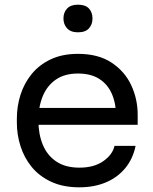

<svg xmlns="http://www.w3.org/2000/svg" viewBox="-20 -782 652 820"><path d="M319 18Q249 18 198 -6Q147 -30 115 -69.5Q83 -109 67.5 -158Q52 -207 52 -258V-276Q52 -328 67.5 -377Q83 -426 115 -465.5Q147 -505 196.5 -528.5Q246 -552 313 -552Q400 -552 456.5 -514.5Q513 -477 540.5 -418Q568 -359 568 -292V-249H94V-321H498L476 -282Q476 -339 458 -380.5Q440 -422 404 -445Q368 -468 313 -468Q256 -468 218.5 -442Q181 -416 162.5 -371Q144 -326 144 -267Q144 -210 162.5 -164.5Q181 -119 220 -92.5Q259 -66 319 -66Q382 -66 421.5 -94Q461 -122 469 -159H559Q548 -104 515 -64Q482 -24 432 -3Q382 18 319 18ZM313 -644Q282 -644 266.5 -661Q251 -678 251 -703Q251 -729 266.5 -745.5Q282 -762 313 -762Q345 -762 360 -745.5Q375 -729 375 -703Q375 -678 360 -661Q345 -644 313 -644Z"/></svg>

Font: Sora Variable
Style: Regular
Weight: 400
Designer: Jonathan Barnbrook, Julián Moncada
Foundry: Barnbrook Fonts
Version: Version 2.000